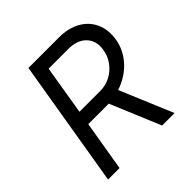

<svg xmlns="http://www.w3.org/2000/svg" viewBox="-184 -847 994 994"><g transform="rotate(-45 313.0 -350.0)"><path d="M168.3 -700H393.2Q461.3 -700 510.1 -672.2Q558.8 -644.3 580.8 -594.9Q602.7 -545.5 592.3 -482.7Q582.2 -423.2 543.1 -375.8Q504 -328.3 444.4 -301.8Q384.8 -275.3 316.8 -275.3H181.7L135.5 0H51.3ZM326.7 -287.5 399.3 -330.7 538.2 0H446.8ZM508.8 -493.2Q518 -550.8 483.7 -587.2Q449.3 -623.5 384.7 -623.5H239.5L194.8 -352.8H348Q385.7 -352.8 420.4 -370.6Q455.2 -388.3 479.1 -420.6Q503 -452.8 508.8 -493.2Z"/></g></svg>

Font: Oak Sans Light Italic
Style: Regular
Weight: 400
Italic angle: -9.5°
Foundry: Erik Kennedy, Walven
Version: Version 1.000;Glyphs 3.1.2 (3151)